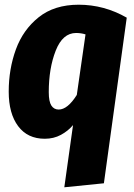

<svg xmlns="http://www.w3.org/2000/svg" viewBox="-20 -571 567 815"><path d="M290 -40Q269 -15 238.5 1.5Q208 18 170 18Q97 18 57 -35.5Q17 -89 17 -182Q17 -278 47.5 -361.5Q78 -445 144.5 -498Q211 -551 314 -551Q422 -551 518 -496L421 207L253 224ZM306 -168 343 -425Q324 -431 303 -431Q246 -431 216.5 -356Q187 -281 187 -180Q187 -140 198 -123Q209 -106 229 -106Q267 -106 306 -168Z"/></svg>

Font: Fira Sans Condensed ExtraBold
Style: Italic
Weight: 800
Width: 3
Italic angle: -8°
Designer: bBox Type GmbH & Carrois Corporate GbR & Edenspiekermann AG
Foundry: bBox Type GmbH & Carrois Corporate GbR & Edenspiekermann AG
Version: Version 4.301